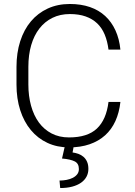

<svg xmlns="http://www.w3.org/2000/svg" viewBox="-20 -741 689 978"><path d="M593.3 -221.7Q587.4 -167.5 567.9 -124.5Q548.3 -81.5 515.4 -51.8Q482.4 -22 436.3 -6.1Q390.1 9.8 331.5 9.8Q271 9.8 221.7 -13.2Q172.4 -36.1 137.2 -78.4Q102.1 -120.6 83 -179.7Q64 -238.8 64 -310.5V-399.9Q64 -471.7 83 -531Q102.1 -590.3 137.5 -632.3Q172.9 -674.3 223.1 -697.5Q273.4 -720.7 335.9 -720.7Q392.6 -720.7 438 -705.1Q483.4 -689.5 515.9 -659.4Q548.3 -629.4 568.1 -586.2Q587.9 -543 593.3 -488.3H532.7Q527.3 -531.2 513.2 -565.2Q499 -599.1 474.9 -622.1Q450.7 -645 416.3 -657.2Q381.8 -669.4 335.9 -669.4Q286.1 -669.4 247.1 -650.1Q208 -630.9 180.7 -595.7Q153.3 -560.5 138.9 -511Q124.5 -461.4 124.5 -400.9V-310.5Q124.5 -252 138.2 -202.4Q151.9 -152.8 178.2 -116.9Q204.6 -81.1 243.2 -61Q281.7 -41 331.5 -41Q425.8 -41 473.6 -86.2Q521.5 -131.3 532.7 -221.7ZM355.5 4.4 349.6 35.6Q364.7 37.6 379.2 42.7Q393.6 47.9 405 57.6Q416.5 67.4 423.3 82.5Q430.2 97.7 430.2 119.1Q430.2 141.1 420.7 158.9Q411.1 176.8 392.8 189.7Q374.5 202.6 347.7 209.7Q320.8 216.8 286.6 216.8L283.2 178.7Q301.3 178.7 319.1 175.3Q336.9 171.9 350.8 164.8Q364.7 157.7 373.3 146.7Q381.8 135.7 381.8 120.1Q381.8 91.8 360.6 81.1Q339.4 70.3 295.9 66.4L310.1 4.4Z"/></svg>

Font: Melbourne
Style: Light
Weight: 300
Designer: Google
Version: Version 2.000980; 2014